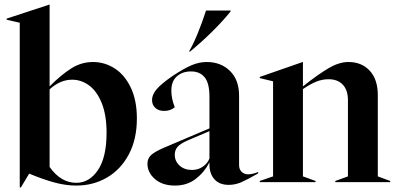

<svg xmlns="http://www.w3.org/2000/svg" viewBox="-20 -793 1733 836"><path d="M66 -694 9 -707V-712L195 -773H196V-417Q246 -467 290 -495Q334 -523 385 -523Q436 -523 479.5 -495Q523 -467 549.5 -411.5Q576 -356 576 -277Q576 -187 541 -121Q506 -55 446 -20Q386 15 312 15Q266 15 216.5 1.5Q167 -12 107 -37L71 23H66ZM312 3Q369 3 406.5 -52.5Q444 -108 444 -215Q444 -292 423 -344Q402 -396 368 -421Q334 -446 294 -446Q242 -446 196 -404V-66Q245 3 312 3Z M622 -80Q622 -102 636.5 -116.5Q651 -131 692 -149L892 -234V-372Q892 -431 871 -456.5Q850 -482 812 -482Q774 -482 750 -460.5Q726 -439 726 -398Q726 -364 741 -326Q722 -310 695 -310Q671 -310 656.5 -323Q642 -336 642 -358Q642 -381 662 -404.5Q682 -428 731 -462Q781 -495 814 -509Q847 -523 880 -523Q942 -523 981.5 -484Q1021 -445 1021 -376V-74Q1021 -56 1032 -45Q1043 -34 1061 -34Q1079 -34 1104 -44V-38Q1057 -11 1030.5 0.5Q1004 12 976 12Q936 12 914 -12Q892 -36 892 -78V-86Q869 -42 831.5 -13.5Q794 15 742 15Q687 15 654.5 -13.5Q622 -42 622 -80ZM816 -53Q843 -53 863.5 -67.5Q884 -82 892 -103V-222L798 -182Q766 -168 753.5 -154Q741 -140 741 -119Q741 -91 762 -72Q783 -53 816 -53ZM877 -747H984V-743Q950 -701 903.5 -655Q857 -609 808 -569H803Q820 -597 840 -645.5Q860 -694 877 -747Z M1111 -5 1169 -25V-439L1111 -453V-458L1298 -523H1299V-417Q1366 -470 1411.5 -496.5Q1457 -523 1497 -523Q1555 -523 1590 -485Q1625 -447 1625 -379V-25L1679 -5V0H1440V-5L1495 -25V-356Q1495 -401 1472.5 -424.5Q1450 -448 1411 -448Q1383 -448 1357 -437.5Q1331 -427 1299 -405V-25L1354 -5V0H1111Z"/></svg>

Font: Nyght Serif Medium
Style: Regular
Weight: 500
Designer: Maksym Kobuzan
Version: Version 0.410